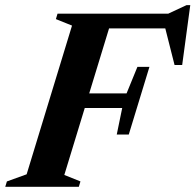

<svg xmlns="http://www.w3.org/2000/svg" viewBox="-49 -723 756 743"><path d="M529.3 -464.3 489.3 -333.3 449.3 -202.3H402.8L423.9 -305H200.3L217.2 -361.6H440.8L482.8 -464.3ZM656 -471.4H626.5L585.7 -632.6L607.2 -613H289.9L308.6 -670H601.8L673 -703.2H687.3ZM199.9 -46 262.3 -20.9 256 0H-28.7L-22.3 -20.9L54.1 -48.5L229.7 -624L167.3 -649.1L173.6 -670H390.4Z"/></svg>

Font: Newsreader Text
Style: Italic
Weight: 400
Italic angle: -17°
Designer: Hugues Gentile
Foundry: Production Type
Version: Version 1.001